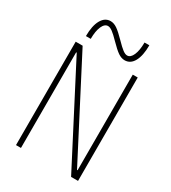

<svg xmlns="http://www.w3.org/2000/svg" viewBox="-224 -1060 1047 1174"><g transform="rotate(30 300.0 -473.0)"><path d="M81 0V-730H130L480 -55H484V-730H519V0H470L120 -675H116V0ZM396 -781Q373 -781 349.5 -797Q326 -813 287 -853Q256 -885 237.5 -898.5Q219 -912 205 -912Q181 -912 166.5 -879Q152 -846 152 -791H118Q118 -864 141 -905Q164 -946 204 -946Q227 -946 250.5 -930Q274 -914 313 -874Q344 -842 362.5 -828Q381 -814 395 -814Q419 -814 433.5 -847.5Q448 -881 448 -936H482Q482 -863 459.5 -822Q437 -781 396 -781Z"/></g></svg>

Font: M PLUS Code Latin Expanded ExtraLight
Style: Regular
Weight: 250
Width: 7
Designer: Coji Morishita
Foundry: UNDERFOREST DESIGN
Version: Version 1.002; ttfautohint (v1.8.3)